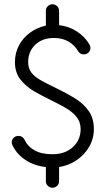

<svg xmlns="http://www.w3.org/2000/svg" viewBox="-20 -780 504 900"><path d="M39 -98Q35 -105 35 -113Q35 -125 44 -134Q53 -143 66 -143Q85 -143 94 -127Q109 -94 141.5 -75.5Q174 -57 226 -57Q285 -57 321.5 -90.5Q358 -124 358 -175Q358 -209 337.5 -233.5Q317 -258 284.5 -276Q252 -294 218 -311Q180 -329 141 -351.5Q102 -374 76 -407Q50 -440 50 -489Q50 -532 69 -567.5Q88 -603 121 -627Q154 -651 195 -660V-729Q195 -742 204 -751Q213 -760 226 -760Q239 -760 248 -751Q257 -742 257 -729V-662Q303 -657 340.5 -632.5Q378 -608 399 -572Q404 -564 404 -556Q404 -543 395 -534Q386 -525 373 -525Q356 -525 347 -539Q330 -568 301.5 -585Q273 -602 233 -602Q178 -602 145 -570Q112 -538 112 -489Q112 -460 126.5 -440.5Q141 -421 170 -404.5Q199 -388 243 -367Q291 -344 331.5 -319Q372 -294 396 -259.5Q420 -225 420 -175Q420 -130 398 -92Q376 -54 339 -29Q302 -4 257 3V70Q257 82 248 91Q239 100 226 100Q213 100 204 91Q195 82 195 70V3Q140 -3 99.5 -30Q59 -57 39 -98Z"/></svg>

Font: Libertine Sup Medium
Style: Regular
Weight: 500
Designer: Bastien Sozeau
Foundry: NBR — Bastien Sozeau
Version: Version 2.003; ttfautohint (v1.8.4.7-5d5b);gftools[0.9.33]